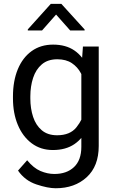

<svg xmlns="http://www.w3.org/2000/svg" viewBox="-20 -770 602 998"><path d="M411.1 -528.3H493.2V-11.2Q493.2 93.8 430.7 151.1Q368.2 208.5 269.5 208.5Q228.5 208.5 168.9 188.5Q109.4 168.5 73.7 116.7L121.1 63Q154.3 103.5 190.4 118.9Q226.6 134.3 262.7 134.3Q326.7 134.3 364.7 98.4Q402.8 62.5 402.8 -6.8V-412.1ZM47.4 -258.3V-268.6Q47.4 -349.1 72.5 -409.9Q97.7 -470.7 144.5 -504.4Q191.4 -538.1 255.9 -538.1Q322.3 -538.1 366.7 -507.6Q411.1 -477.1 436 -420.7Q460.9 -364.3 468.8 -286.1V-241.2Q461.4 -164.1 436.5 -107.7Q411.6 -51.3 366.7 -20.8Q321.8 9.8 254.9 9.8Q191.4 9.8 144.8 -25.1Q98.1 -60.1 72.8 -120.6Q47.4 -181.2 47.4 -258.3ZM137.7 -268.6V-258.3Q137.7 -206.1 152.1 -162.4Q166.5 -118.7 197.3 -92.8Q228 -66.9 276.9 -66.9Q344.2 -66.9 377.2 -108.2Q410.2 -149.4 424.8 -204.1V-321.8Q417.5 -357.4 400.4 -389.6Q383.3 -421.9 353.3 -441.9Q323.2 -461.9 277.8 -461.9Q228.5 -461.9 197.5 -435.5Q166.5 -409.2 152.1 -365.2Q137.7 -321.3 137.7 -268.6ZM298.8 -750 419.9 -616.7V-611.8H344.7L271.5 -694.3L198.7 -611.8H124.5V-617.2L244.1 -750Z"/></svg>

Font: RobotoDEMO
Style: Regular
Weight: 400
Designer: Christian Robertson
Foundry: Google
Version: Version 2.136